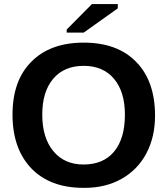

<svg xmlns="http://www.w3.org/2000/svg" viewBox="-20 -906 818 936"><path d="M735.8 -341.8Q735.8 -238.3 693.6 -158.4Q651.4 -78.6 573.2 -34.4Q495.1 9.8 393.1 9.8H387.2Q224.6 9.8 132.8 -85Q41 -181.2 41 -347.2Q41 -513.2 132.8 -605Q224.6 -698.2 388.2 -698.2Q552.7 -698.2 644 -604Q735.8 -510.7 735.8 -341.8ZM588.9 -347.2Q588.9 -458.5 535.9 -521.7Q482.9 -585 388.2 -585Q292.5 -585 239.3 -522Q186 -459 186 -347.2Q186 -234.4 240 -169.2Q293.9 -104 387.2 -104Q483.9 -104 536.4 -167.2Q588.9 -230.5 588.9 -347.2ZM388.2 -747.1H305.2V-762.2L428.2 -886.2H554.2V-865.2Z"/></svg>

Font: Libra Sans Modern
Style: Bold
Weight: 700
Foundry: Stefan Peev, Context Ltd
Version: Version 1.000